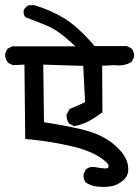

<svg xmlns="http://www.w3.org/2000/svg" viewBox="-22 -743 542 748"><path d="M363.8 -15.6Q337.4 -16.6 314.5 -30.3L313.5 -30.8L313 -31.2Q301.3 -43.9 303.7 -64V-64.9L304.2 -65.9L312 -81.5L312.5 -83L313.5 -83.5Q328.6 -96.2 352.5 -91.3Q373.5 -86.9 390.1 -86.9Q396.5 -86.9 398.7 -89.1Q400.9 -91.3 400.9 -97.2Q400.9 -102.5 390.9 -112.3Q380.9 -122.1 361.3 -134.3Q351.1 -140.6 338.6 -146.2Q326.2 -151.9 311.5 -157.2Q296.9 -162.6 280 -167.5Q263.2 -172.4 243.7 -176.3Q167 -193.4 81.5 -201.2L76.2 -201.7V-207L73.2 -491.2L29.3 -489.3H27.8L26.9 -489.7L11.2 -497.6L9.8 -498L9.3 -499Q-2.9 -513.7 -2 -532.7V-533.7L-1.5 -534.7L6.3 -551.3L7.3 -553.2L9.3 -554.2L24.9 -562L25.9 -562.5H27.3H272Q261.2 -572.3 252.2 -580.3Q243.2 -588.4 235.4 -595Q227.5 -601.6 220.9 -606.7Q214.4 -611.8 209 -615.7Q184.6 -633.3 150.4 -647.5Q115.2 -661.6 79.1 -675.3L77.6 -675.8L76.7 -676.8Q72.3 -681.6 70.8 -688.2Q69.3 -694.8 70.3 -702.1V-702.6L70.8 -703.6Q76.7 -716.3 89.4 -722.2L90.3 -722.7H91.8H110.4H111.3H111.8Q174.3 -704.6 228.5 -671.4Q282.2 -638.7 346.7 -563.5H470.7H472.2L473.1 -563L488.8 -555.2L490.2 -554.7L490.7 -553.7Q496.6 -546.9 498.8 -538.6Q501 -530.3 500 -521V-520L499.5 -519L491.7 -503.4L490.7 -501.5L489.3 -501Q461.4 -484.4 423.8 -489.3L376 -486.8L377 -308.6V-305.7L374.5 -303.7Q346.7 -283.2 322.3 -270Q318.4 -268.6 314.7 -266.8Q311 -265.1 307.4 -263.4Q303.7 -261.7 299.8 -260.5Q295.9 -259.3 292.2 -258.1Q288.6 -256.8 284.7 -255.6Q280.8 -254.4 276.6 -253.7Q272.5 -252.9 268.6 -252L266.6 -251.5L265.1 -252.4L249.5 -260.3L248 -260.7L247.1 -262.2Q236.3 -276.4 237.3 -296.4V-297.4L238.3 -298.8L248 -316.4L248.5 -317.9L250.5 -318.8L309.6 -344.7L302.2 -486.3L146.5 -491.2L149.4 -266.6Q164.1 -264.6 178.7 -262.2Q193.4 -259.8 208 -257.1Q222.7 -254.4 237.1 -251.7Q251.5 -249 266.1 -245.8Q280.8 -242.7 295.4 -239.3Q371.6 -221.2 418.5 -183.1Q465.3 -145 475.1 -106Q478 -92.8 477.8 -81.3Q477.5 -69.8 473.1 -60.1Q468.8 -50.3 460.4 -43Q458 -40.5 455.3 -38.6Q452.6 -36.6 450.2 -34.7Q447.8 -32.7 445.1 -31Q442.4 -29.3 439.7 -27.8Q437 -26.4 434.3 -24.9Q431.6 -23.4 429 -22.5Q426.3 -21.5 423.6 -20.5Q420.9 -19.5 418.2 -18.8Q415.5 -18.1 412.6 -17.6Q389.2 -13.7 363.8 -15.6Z"/></svg>

Font: NaikaiFont
Style: SemiBold
Weight: 600
Version: Version 1.89